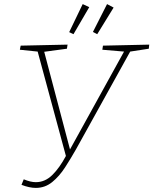

<svg xmlns="http://www.w3.org/2000/svg" viewBox="-20 -911 749 938"><path d="M85 -8 96 -35Q113 -28 127.5 -24.5Q142 -21 155 -21Q200 -21 235.5 -56Q271 -91 302 -149L164 -659L77 -668L81 -688L310 -693L307 -673L196 -658L322 -181L586 -659L480 -668L483 -688L709 -693L707 -673L616 -659L351 -181Q326 -137 298 -93.5Q270 -50 235 -21.5Q200 7 155 7Q124 7 85 -8ZM455 -744 434 -755 503 -891 535 -874ZM339 -744 318 -754 384 -891 416 -876Z"/></svg>

Font: Bitter ExtraLight
Style: Italic
Weight: 200
Italic angle: -9°
Designer: Sol Matas, and Bitter project Authors
Foundry: Sol Matas
Version: Version 2.001